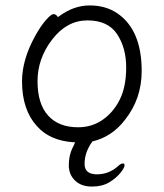

<svg xmlns="http://www.w3.org/2000/svg" viewBox="-20 -506 602 706"><path d="M193 -443 197 -446Q251 -486 309.5 -486Q368 -486 410 -458Q501 -397 501 -245Q501 -143 440 -66Q392 -3 320 14Q291 53 291 97Q291 135 337 135Q380 135 414 105Q424 95 432 95Q438 95 438 102Q438 111 422.5 130Q407 149 381.5 164.5Q356 180 317.5 180Q279 180 256 158Q233 136 233 101.5Q233 67 246 39Q251 31 256 17H249Q163 11 116 -42Q61 -102 61 -207Q61 -287 110 -375Q130 -411 149 -432.5Q168 -454 176.5 -454Q185 -454 190 -447ZM267 -38Q318 -38 357.5 -65.5Q397 -93 420.5 -140Q444 -187 444 -258.5Q444 -330 410.5 -380.5Q377 -431 301.5 -431Q226 -431 172 -361Q118 -291 118 -207.5Q118 -124 157 -81Q196 -38 267 -38Z"/></svg>

Font: Moon Stars Kai T Light
Style: Regular
Weight: 300
Designer: GuiWonder
Version: Version 1.101